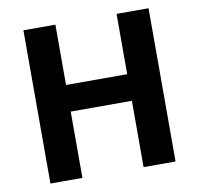

<svg xmlns="http://www.w3.org/2000/svg" viewBox="-79 -797 914 881"><g transform="rotate(-10 377.5 -357.0)"><path d="M669 0H520V-309H235V0H86V-714H235V-433H520V-714H669Z"/></g></svg>

Font: Noto Sans Syriac
Style: Bold
Weight: 700
Designer: Patrick Giasson and the Monotype Design Team
Foundry: Monotype Imaging Inc.
Version: Version 3.000; ttfautohint (v1.8.4.7-5d5b)